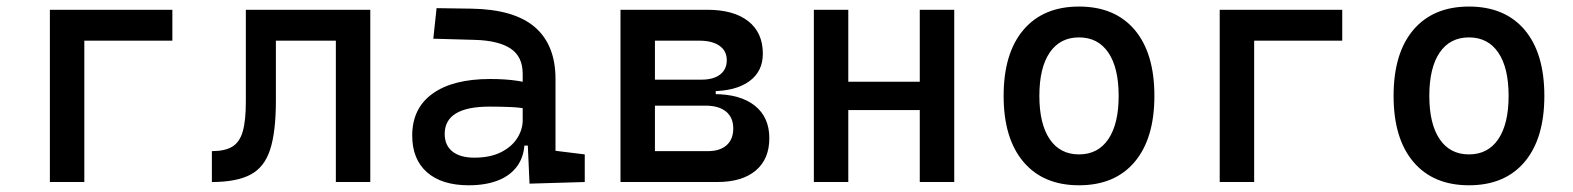

<svg xmlns="http://www.w3.org/2000/svg" viewBox="-20 -547 4728 577"><path d="M129.9 0V-517.6H233.4V0ZM160.2 -424.8V-517.6H498V-424.8Z M616.7 0V-92.8Q655.8 -92.8 678 -106.2Q700.2 -119.6 709.5 -151.9Q718.8 -184.1 718.8 -241.2V-517.6H809.1V-244.6Q809.1 -150.4 791.7 -97.2Q774.4 -43.9 732.4 -22Q690.4 0 616.7 0ZM989.3 0V-517.6H1092.8V0ZM744.1 -424.8V-517.6H1074.7V-424.8Z M1571.3 4.9 1564.5 -148.4 1550.8 -191.4V-325.2Q1550.8 -377 1514.4 -401.1Q1478 -425.3 1406.2 -427.2L1282.2 -430.7L1292 -522.5L1396.5 -521Q1524.9 -519 1587.2 -465.6Q1649.4 -412.1 1649.4 -309.6V-93.8L1737.3 -83V0ZM1388.7 9.8Q1307.6 9.8 1263.2 -29.3Q1218.8 -68.4 1218.8 -139.6Q1218.8 -221.7 1280 -265.6Q1341.3 -309.6 1453.1 -309.6Q1499.5 -309.6 1535.9 -304Q1572.3 -298.3 1600.6 -287.1L1579.1 -216.8Q1546.4 -224.1 1515.1 -225.3Q1483.9 -226.6 1451.2 -226.6Q1316.4 -226.6 1316.4 -144.5Q1316.4 -110.4 1339.6 -91.8Q1362.8 -73.2 1405.3 -73.2Q1453.6 -73.2 1486.1 -89.8Q1518.6 -106.4 1534.7 -132.3Q1550.8 -158.2 1550.8 -185.5V-242.2L1581.1 -109.4H1540L1556.6 -125Q1556.6 -80.1 1535.9 -50Q1515.1 -20 1477.5 -5.1Q1439.9 9.8 1388.7 9.8Z M1941.4 0V-92.8H2107.4Q2143.6 -92.8 2163.6 -110.6Q2183.6 -128.4 2183.6 -161.1Q2183.6 -193.8 2161.9 -211.7Q2140.1 -229.5 2100.6 -229.5H1931.6V-264.2H2125Q2204.6 -264.2 2248.3 -229.5Q2292 -194.8 2292 -131.8Q2292 -68.8 2251 -34.4Q2210 0 2135.7 0ZM1844.7 0V-517.6H1948.2V0ZM1908.2 -243.2V-291H2130.9V-243.2ZM1931.6 -272.9V-307.6H2087.9Q2124 -307.6 2144 -323Q2164.1 -338.4 2164.1 -366.2Q2164.1 -394 2142.3 -409.4Q2120.6 -424.8 2081.1 -424.8H1941.4V-517.6H2105.5Q2185.1 -517.6 2228.8 -483.2Q2272.5 -448.7 2272.5 -385.7Q2272.5 -332 2231.4 -302.5Q2190.4 -272.9 2116.2 -272.9Z M2744.1 0V-517.6H2847.7V0ZM2425.8 0V-517.6H2529.3V0ZM2456.1 -216.3V-301.3H2832.5V-216.3Z M3222.7 9.8Q3115.2 9.8 3055.7 -60.5Q2996.1 -130.9 2996.1 -258.8Q2996.1 -387.2 3055.7 -457.3Q3115.2 -527.3 3222.7 -527.3Q3330.6 -527.3 3389.9 -457.3Q3449.2 -387.2 3449.2 -258.8Q3449.2 -130.9 3389.9 -60.5Q3330.6 9.8 3222.7 9.8ZM3222.7 -83Q3279.8 -83 3310.8 -128.9Q3341.8 -174.8 3341.8 -258.8Q3341.8 -343.3 3310.8 -388.9Q3279.8 -434.6 3222.7 -434.6Q3165.5 -434.6 3134.5 -388.9Q3103.5 -343.3 3103.5 -258.8Q3103.5 -174.8 3134.5 -128.9Q3165.5 -83 3222.7 -83Z M3645.5 0V-517.6H3749V0ZM3675.8 -424.8V-517.6H4013.7V-424.8Z M4394.5 9.8Q4287.1 9.8 4227.5 -60.5Q4168 -130.9 4168 -258.8Q4168 -387.2 4227.5 -457.3Q4287.1 -527.3 4394.5 -527.3Q4502.4 -527.3 4561.8 -457.3Q4621.1 -387.2 4621.1 -258.8Q4621.1 -130.9 4561.8 -60.5Q4502.4 9.8 4394.5 9.8ZM4394.5 -83Q4451.7 -83 4482.7 -128.9Q4513.7 -174.8 4513.7 -258.8Q4513.7 -343.3 4482.7 -388.9Q4451.7 -434.6 4394.5 -434.6Q4337.4 -434.6 4306.4 -388.9Q4275.4 -343.3 4275.4 -258.8Q4275.4 -174.8 4306.4 -128.9Q4337.4 -83 4394.5 -83Z"/></svg>

Font: Cascadia Code
Style: Regular
Weight: 400
Designer: Aaron Bell
Foundry: Saja Typeworks
Version: Version 2404.023